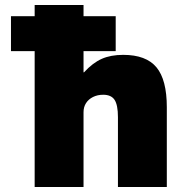

<svg xmlns="http://www.w3.org/2000/svg" viewBox="-20 -750 732 770"><path d="M444 -545H24V-685H444ZM119 0V-730H315V-460H317Q352 -498 388 -514Q424 -530 474 -530Q566 -530 607.5 -480Q649 -430 649 -320V0H453V-280Q453 -329 439.5 -349.5Q426 -370 394 -370Q371 -370 353 -361Q335 -352 325 -336.5Q315 -321 315 -300V0Z"/></svg>

Font: M PLUS 2 Black
Style: Regular
Weight: 900
Designer: Coji Morishita
Foundry: UNDERFOREST DESIGN
Version: Version 1.001